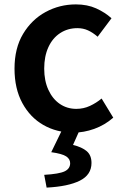

<svg xmlns="http://www.w3.org/2000/svg" viewBox="-20 -589 562 873"><path d="M314 14Q238 14 177.5 -20.5Q117 -55 81.5 -120.5Q46 -186 46 -277Q46 -370 85 -435Q124 -500 187.5 -534.5Q251 -569 325 -569Q377 -569 417 -551Q457 -533 487 -506L424 -422Q402 -441 380 -451Q358 -461 332 -461Q288 -461 253.5 -438.5Q219 -416 200 -374.5Q181 -333 181 -277Q181 -222 200 -180.5Q219 -139 252 -116.5Q285 -94 327 -94Q360 -94 389 -107.5Q418 -121 442 -141L495 -54Q456 -20 408.5 -3Q361 14 314 14ZM192 264 181 206Q249 202 274 190Q299 178 299 153Q299 134 281 122Q263 110 213 103L265 -4H345L312 70Q353 80 374.5 98.5Q396 117 396 152Q396 206 343 232.5Q290 259 192 264Z"/></svg>

Font: Noto Sans SC Thin SemiBold
Style: Regular
Weight: 600
Version: Version 2.004-H2;hotconv 1.0.118;makeotfexe 2.5.65603